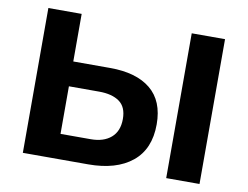

<svg xmlns="http://www.w3.org/2000/svg" viewBox="-76 -807 1180 914"><g transform="rotate(10 514.0 -350.0)"><path d="M426 -470Q553 -470 622 -413.5Q691 -357 691 -244Q691 -124 614.5 -62Q538 0 403 0H87V-700H248V-470ZM394 -120Q456 -120 492 -151Q528 -182 528 -241Q528 -299 492.5 -324.5Q457 -350 394 -350H248V-120ZM780 0V-700H941V0Z"/></g></svg>

Font: MOST Montserrat
Style: Bold
Weight: 700
Designer: Julieta Ulanovsky
Foundry: Julieta Ulanovsky
Version: Version 8.000;March 11, 2024;FontCreator 15.0.0.2926 64-bit